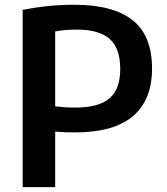

<svg xmlns="http://www.w3.org/2000/svg" viewBox="-20 -768 684 788"><path d="M73 0V-727.5Q123 -737.5 175 -743Q227 -748.5 285 -748.5Q443.5 -748.5 523.8 -685.5Q604 -622.5 604 -486.5Q604 -358 525.5 -291.2Q447 -224.5 287.5 -224.5Q266 -224.5 246.8 -225.2Q227.5 -226 206.5 -228V0ZM289 -326.5Q385.5 -326.5 429.5 -364.5Q473.5 -402.5 473.5 -485.5Q473.5 -570 430 -608.2Q386.5 -646.5 296.5 -646.5Q270.5 -646.5 249 -644.8Q227.5 -643 206.5 -639V-331.5Q227 -329 246.5 -327.8Q266 -326.5 289 -326.5Z"/></svg>

Font: Encode Sans SC Condensed Thin SemiBold
Style: Regular
Weight: 600
Version: Version 3.002